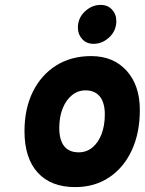

<svg xmlns="http://www.w3.org/2000/svg" viewBox="-20 -752 591 784"><path d="M287 12Q188 12 134 -47.2Q80 -106.5 80 -216Q80 -308 114 -377Q148 -446 209.2 -484.5Q270.5 -523 352 -523Q443 -523 497 -463.2Q551 -403.5 551 -303Q551 -209 518 -138Q485 -67 425.5 -27.5Q366 12 287 12ZM301 -130Q333 -130 357 -149.5Q381 -169 394.5 -204Q408 -239 408 -285Q408 -332.5 387.8 -357.8Q367.5 -383 329 -383Q298 -383 273.8 -363.2Q249.5 -343.5 235.8 -309Q222 -274.5 222 -230Q222 -180.5 242 -155.2Q262 -130 301 -130ZM362 -573Q333.5 -573 315.8 -592.2Q298 -611.5 298 -639Q298 -678 326.5 -705Q355 -732 391 -732Q419.5 -732 437.2 -713Q455 -694 455 -666Q455 -627 426.5 -600Q398 -573 362 -573Z"/></svg>

Font: Overpass Black
Style: Italic
Weight: 900
Italic angle: -10°
Designer: Delve Withrington, Dave Bailey, Thomas Jockin
Foundry: Delve Fonts LLC
Version: Version 4.000